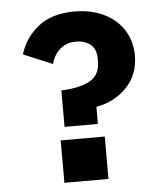

<svg xmlns="http://www.w3.org/2000/svg" viewBox="-51 -756 703 803"><g transform="rotate(-5 300.0 -355.0)"><path d="M208 -233V-386Q288 -389 329.5 -413.5Q371 -438 371 -492V-506Q371 -545 347.5 -564.5Q324 -584 286 -584Q247 -584 220 -561Q193 -538 183 -499L61 -550Q81 -618 138 -664Q195 -710 291 -710Q361 -710 414.5 -684Q468 -658 497.5 -611.5Q527 -565 527 -505Q527 -424 475.5 -371Q424 -318 348 -305V-233ZM372 -178V0H187V-178Z"/></g></svg>

Font: iA Writer Mono V
Style: Regular
Weight: 400
Designer: Mike Abbink, Paul van der Laan, Pieter van Rosmalen
Foundry: Bold Monday
Version: Version 2.000